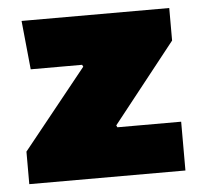

<svg xmlns="http://www.w3.org/2000/svg" viewBox="-42 -544 615 588"><g transform="rotate(-5 265.0 -250.0)"><path d="M25 -100 221 -344 218 -350H60L45 -500H499V-400L306 -156L309 -150H505V0H25Z"/></g></svg>

Font: Changa One
Style: Regular
Weight: 400
Designer: Eduardo Rodriguez Tunni
Foundry: Eduardo Rodriguez Tunni
Version: Version 1.003